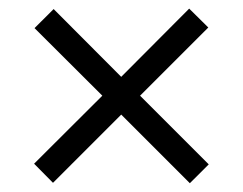

<svg xmlns="http://www.w3.org/2000/svg" viewBox="-20 -523 552 437"><path d="M102.1 -502.4 255.9 -348.1 410.6 -503.4 454.1 -460.4 298.8 -305.2 455.1 -148.9 412.1 -106 255.9 -262.2 100.6 -106.9 57.6 -150.4 212.9 -305.2 58.6 -459Z"/></svg>

Font: Kurinto Book Core
Style: Regular
Weight: 400
Designer: Kurinto was developed by Clint Goss from a range of fonts that are compatible with the SIL Open Font License Version 1.1
Foundry: Clinton F. Goss
Version: Version 2.196; July 25, 2020